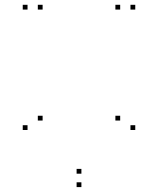

<svg xmlns="http://www.w3.org/2000/svg" viewBox="-20 -760 660 802"><path d="M158 -256.5V-276.5H138V-256.5ZM158 -720V-740H138V-720ZM95 -720V-740H75V-720ZM95 -217V-237H75V-217ZM320 21.5V1.5H300V21.5ZM545 -217V-237H525V-217ZM545 -720V-740H525V-720ZM482 -720V-740H462V-720ZM482 -256.5V-276.5H462V-256.5ZM320 -34.5V-54.5H300V-34.5Z"/></svg>

Font: Monaspace Neon Dots Var
Style: Regular
Weight: 400
Designer: Riley Cran and the Lettermatic Team
Version: Version 1.100 (Monaspace Neon Dots)